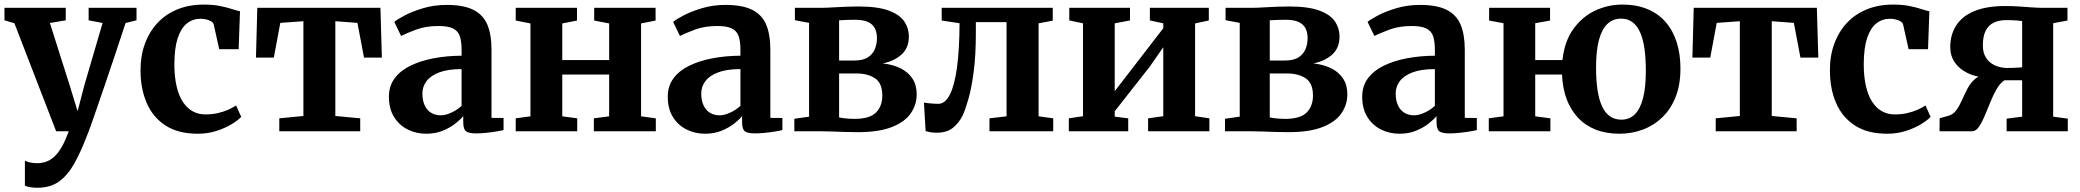

<svg xmlns="http://www.w3.org/2000/svg" viewBox="-20 -588 9318 860"><path d="M147.5 253Q129.5 253 115 250.5Q100.5 248 91.5 243.5V131.5Q98 136 113.5 139.5Q129 143 145.5 143Q170 143 190 135Q210 127 227 110Q244 93 259 65.8Q274 38.5 288 0H231.5L44.5 -484L0 -497V-553H274.5V-497L203.5 -485L292 -206L327.5 -90L358 -206.5L439.5 -485L377 -497V-553H591.5V-497L542.5 -485Q519.5 -415 496.5 -346.2Q473.5 -277.5 452.5 -215.8Q431.5 -154 414.5 -105Q397.5 -56 386.5 -24.8Q375.5 6.5 372 13.5Q343 90.5 313 144Q283 197.5 244 225.2Q205 253 147.5 253Z M866 11Q778 11 721.2 -26Q664.5 -63 637 -127Q609.5 -191 609.5 -272Q609 -337 628.8 -391.2Q648.5 -445.5 685.2 -485Q722 -524.5 774.5 -546Q827 -567.5 892.5 -567.5Q934.5 -567.5 965.2 -561.2Q996 -555 1018 -547.8Q1040 -540.5 1055 -537.5L1049 -367.5H962L937.5 -477.5Q935.5 -486.5 926 -492.2Q916.5 -498 903.5 -501Q890.5 -504 879 -504Q844 -504 817.8 -483.5Q791.5 -463 776.5 -418.8Q761.5 -374.5 761 -301.5Q761 -245 770.8 -202.5Q780.5 -160 799 -131.8Q817.5 -103.5 843 -89.5Q868.5 -75.5 899.5 -75.5Q929.5 -75.5 955 -81.2Q980.5 -87 1001.5 -96.2Q1022.5 -105.5 1037.5 -115.5L1060.5 -64.5Q1046.5 -49.5 1018 -32Q989.5 -14.5 950.5 -1.8Q911.5 11 866 11Z M1231 0V-58L1339 -68.5V-493L1235.5 -485.5L1206.5 -330H1126.5L1132.5 -553H1684L1690.5 -330H1610.5L1581 -485.5L1482 -493V-68.5L1593.5 -58V0Z M1889 11Q1844 11 1806 -8Q1768 -27 1745 -64Q1722 -101 1722 -155Q1722 -202.5 1747.5 -237Q1773 -271.5 1818 -293.5Q1863 -315.5 1921.8 -326.8Q1980.5 -338 2047.5 -338.5V-365.5Q2047.5 -403.5 2039.2 -426.8Q2031 -450 2008.5 -460.8Q1986 -471.5 1944 -471.5Q1886.5 -471.5 1843.5 -455.2Q1800.5 -439 1776.5 -427L1746 -490Q1758 -500.5 1792 -518.5Q1826 -536.5 1875 -551.2Q1924 -566 1981 -566Q2056.5 -566 2100.2 -544Q2144 -522 2162.8 -477.8Q2181.5 -433.5 2181.5 -365V-60L2235.5 -59.5V-5.5Q2224 -2.5 2202.8 1Q2181.5 4.5 2157.2 7Q2133 9.5 2113 9.5Q2079 9.5 2067 -0.2Q2055 -10 2055 -41V-68Q2043 -53 2019.5 -34.5Q1996 -16 1963.2 -2.5Q1930.5 11 1889 11ZM1954.5 -71.5Q1976 -71.5 2002.2 -83.8Q2028.5 -96 2047.5 -114V-278.5Q1985.5 -278.5 1946.8 -263.5Q1908 -248.5 1890 -224Q1872 -199.5 1872 -169.5Q1872 -137.5 1882.5 -115.5Q1893 -93.5 1911.5 -82.5Q1930 -71.5 1954.5 -71.5Z M2290 0V-58L2356 -67V-483L2290 -496V-553H2564.5V-496L2498.5 -483V-319H2708.5V-483L2641.5 -496V-553H2916.5V-496L2851.5 -483V-67L2917.5 -58V0H2640V-58L2708.5 -67V-254H2498.5V-67L2565.5 -58V0Z M3138 11Q3093 11 3055 -8Q3017 -27 2994 -64Q2971 -101 2971 -155Q2971 -202.5 2996.5 -237Q3022 -271.5 3067 -293.5Q3112 -315.5 3170.8 -326.8Q3229.5 -338 3296.5 -338.5V-365.5Q3296.5 -403.5 3288.2 -426.8Q3280 -450 3257.5 -460.8Q3235 -471.5 3193 -471.5Q3135.5 -471.5 3092.5 -455.2Q3049.5 -439 3025.5 -427L2995 -490Q3007 -500.5 3041 -518.5Q3075 -536.5 3124 -551.2Q3173 -566 3230 -566Q3305.5 -566 3349.2 -544Q3393 -522 3411.8 -477.8Q3430.5 -433.5 3430.5 -365V-60L3484.5 -59.5V-5.5Q3473 -2.5 3451.8 1Q3430.5 4.5 3406.2 7Q3382 9.5 3362 9.5Q3328 9.5 3316 -0.2Q3304 -10 3304 -41V-68Q3292 -53 3268.5 -34.5Q3245 -16 3212.2 -2.5Q3179.5 11 3138 11ZM3203.5 -71.5Q3225 -71.5 3251.2 -83.8Q3277.5 -96 3296.5 -114V-278.5Q3234.5 -278.5 3195.8 -263.5Q3157 -248.5 3139 -224Q3121 -199.5 3121 -169.5Q3121 -137.5 3131.5 -115.5Q3142 -93.5 3160.5 -82.5Q3179 -71.5 3203.5 -71.5Z M3820.5 4Q3794.5 4 3764 3Q3733.5 2 3705.2 1Q3677 0 3656.5 0H3538V-56L3604 -65.5V-485.5L3540.5 -497.5V-553H3662Q3680 -553 3708.5 -554.8Q3737 -556.5 3768.2 -557.8Q3799.5 -559 3824.5 -559Q3912 -559 3961.2 -540.5Q4010.5 -522 4030.8 -491.5Q4051 -461 4051 -425Q4051 -373.5 4018.5 -344Q3986 -314.5 3934 -304Q3979.5 -299 4013.8 -282Q4048 -265 4067 -236Q4086 -207 4086 -165.5Q4086 -120 4060.2 -81.5Q4034.5 -43 3976.2 -19.5Q3918 4 3820.5 4ZM3806.5 -55.5Q3876 -55.5 3904 -84.2Q3932 -113 3932 -159.5Q3932 -215.5 3899.5 -237.2Q3867 -259 3815 -259H3738.5V-62Q3745 -60.5 3755.8 -59Q3766.5 -57.5 3779.8 -56.5Q3793 -55.5 3806.5 -55.5ZM3738.5 -317H3808Q3845.5 -317 3867.2 -331Q3889 -345 3898.5 -367.8Q3908 -390.5 3908 -417.5Q3908 -442 3899 -460.5Q3890 -479 3868.5 -489.2Q3847 -499.5 3808.5 -499.5Q3790 -499.5 3772.2 -498.8Q3754.5 -498 3738.5 -497Z M4174.5 6.5Q4159.5 6.5 4147 4.2Q4134.5 2 4126 -1L4118.5 -128.5Q4129 -126.5 4148 -124.8Q4167 -123 4183 -123Q4213.5 -123 4234.5 -164Q4255.5 -205 4266.5 -285.5Q4277.5 -366 4278 -484L4198 -496V-553H4695.5V-495.5L4632 -483.5V-67L4697.5 -58V0H4412V-58L4488.5 -67V-489H4351V-441Q4351 -341 4341.5 -268Q4332 -195 4318.2 -146.5Q4304.5 -98 4292 -71Q4275.5 -37.5 4248.2 -15.5Q4221 6.5 4174.5 6.5Z M4767.5 0V-58L4831 -67.5V-483.5L4769.5 -496.5V-553H5041.5V-496.5L4973 -483.5V-179.5L5032.5 -256.5L5190.5 -461.5V-483.5L5130.5 -496.5V-553H5394.5V-496.5L5333 -483V-67.5L5397 -58V0H5122.5V-58L5190.5 -67.5V-376.5L5130 -289.5L4973 -89.5V-65.5L5033.5 -58V0Z M5749.5 4Q5723.5 4 5693 3Q5662.5 2 5634.2 1Q5606 0 5585.5 0H5467V-56L5533 -65.5V-485.5L5469.5 -497.5V-553H5591Q5609 -553 5637.5 -554.8Q5666 -556.5 5697.2 -557.8Q5728.5 -559 5753.5 -559Q5841 -559 5890.2 -540.5Q5939.5 -522 5959.8 -491.5Q5980 -461 5980 -425Q5980 -373.5 5947.5 -344Q5915 -314.5 5863 -304Q5908.5 -299 5942.8 -282Q5977 -265 5996 -236Q6015 -207 6015 -165.5Q6015 -120 5989.2 -81.5Q5963.5 -43 5905.2 -19.5Q5847 4 5749.5 4ZM5735.5 -55.5Q5805 -55.5 5833 -84.2Q5861 -113 5861 -159.5Q5861 -215.5 5828.5 -237.2Q5796 -259 5744 -259H5667.5V-62Q5674 -60.5 5684.8 -59Q5695.5 -57.5 5708.8 -56.5Q5722 -55.5 5735.5 -55.5ZM5667.5 -317H5737Q5774.5 -317 5796.2 -331Q5818 -345 5827.5 -367.8Q5837 -390.5 5837 -417.5Q5837 -442 5828 -460.5Q5819 -479 5797.5 -489.2Q5776 -499.5 5737.5 -499.5Q5719 -499.5 5701.2 -498.8Q5683.5 -498 5667.5 -497Z M6248.5 11Q6203.5 11 6165.5 -8Q6127.5 -27 6104.5 -64Q6081.5 -101 6081.5 -155Q6081.5 -202.5 6107 -237Q6132.5 -271.5 6177.5 -293.5Q6222.5 -315.5 6281.2 -326.8Q6340 -338 6407 -338.5V-365.5Q6407 -403.5 6398.8 -426.8Q6390.5 -450 6368 -460.8Q6345.5 -471.5 6303.5 -471.5Q6246 -471.5 6203 -455.2Q6160 -439 6136 -427L6105.5 -490Q6117.5 -500.5 6151.5 -518.5Q6185.5 -536.5 6234.5 -551.2Q6283.5 -566 6340.5 -566Q6416 -566 6459.8 -544Q6503.5 -522 6522.2 -477.8Q6541 -433.5 6541 -365V-60L6595 -59.5V-5.5Q6583.5 -2.5 6562.2 1Q6541 4.5 6516.8 7Q6492.5 9.5 6472.5 9.5Q6438.5 9.5 6426.5 -0.2Q6414.5 -10 6414.5 -41V-68Q6402.5 -53 6379 -34.5Q6355.5 -16 6322.8 -2.5Q6290 11 6248.5 11ZM6314 -71.5Q6335.5 -71.5 6361.8 -83.8Q6388 -96 6407 -114V-278.5Q6345 -278.5 6306.2 -263.5Q6267.5 -248.5 6249.5 -224Q6231.5 -199.5 6231.5 -169.5Q6231.5 -137.5 6242 -115.5Q6252.5 -93.5 6271 -82.5Q6289.5 -71.5 6314 -71.5Z M7234 11Q7174 11 7127.2 -7.5Q7080.5 -26 7048 -60.8Q7015.5 -95.5 6997.2 -144.2Q6979 -193 6976.5 -254H6856.5V-67L6924.5 -58V0H6648.5V-58L6714.5 -67V-484L6650 -496V-553H6923V-496L6856.5 -484V-319H6978.5Q6987.5 -402 7026.5 -457Q7065.5 -512 7123.5 -539.8Q7181.5 -567.5 7247 -567.5Q7310 -567.5 7358.5 -547.5Q7407 -527.5 7440 -490Q7473 -452.5 7490 -399.5Q7507 -346.5 7507 -281.5Q7507 -207 7484.8 -152Q7462.5 -97 7424 -60.8Q7385.5 -24.5 7336.5 -6.8Q7287.5 11 7234 11ZM7242.5 -52Q7278 -52 7302.2 -75.5Q7326.5 -99 7339.2 -147.5Q7352 -196 7352 -271Q7352 -325.5 7346 -368.8Q7340 -412 7326.8 -442.2Q7313.5 -472.5 7292.5 -488.5Q7271.5 -504.5 7240.5 -504.5Q7205 -504.5 7180 -481Q7155 -457.5 7142 -409.2Q7129 -361 7129 -285.5Q7129 -230.5 7135.2 -187.2Q7141.5 -144 7155 -113.8Q7168.5 -83.5 7190.2 -67.8Q7212 -52 7242.5 -52Z M7665 0V-58L7773 -68.5V-493L7669.5 -485.5L7640.5 -330H7560.5L7566.5 -553H8118L8124.5 -330H8044.5L8015 -485.5L7916 -493V-68.5L8027.5 -58V0Z M8433 11Q8345 11 8288.2 -26Q8231.5 -63 8204 -127Q8176.5 -191 8176.5 -272Q8176 -337 8195.8 -391.2Q8215.5 -445.5 8252.2 -485Q8289 -524.5 8341.5 -546Q8394 -567.5 8459.5 -567.5Q8501.5 -567.5 8532.2 -561.2Q8563 -555 8585 -547.8Q8607 -540.5 8622 -537.5L8616 -367.5H8529L8504.5 -477.5Q8502.5 -486.5 8493 -492.2Q8483.5 -498 8470.5 -501Q8457.5 -504 8446 -504Q8411 -504 8384.8 -483.5Q8358.5 -463 8343.5 -418.8Q8328.5 -374.5 8328 -301.5Q8328 -245 8337.8 -202.5Q8347.5 -160 8366 -131.8Q8384.5 -103.5 8410 -89.5Q8435.5 -75.5 8466.5 -75.5Q8496.5 -75.5 8522 -81.2Q8547.5 -87 8568.5 -96.2Q8589.5 -105.5 8604.5 -115.5L8627.5 -64.5Q8613.5 -49.5 8585 -32Q8556.5 -14.5 8517.5 -1.8Q8478.5 11 8433 11Z M8667.5 0 8668 -58.5 8706 -69Q8729 -75 8743 -94.8Q8757 -114.5 8768.2 -140.2Q8779.5 -166 8792.8 -191.2Q8806 -216.5 8826.2 -234Q8846.5 -251.5 8879 -254.5L8879.5 -240Q8830.5 -242.5 8793.5 -260.5Q8756.5 -278.5 8736 -308.2Q8715.5 -338 8715.5 -376.5Q8715.5 -432 8742 -473.8Q8768.5 -515.5 8823.2 -538.2Q8878 -561 8961.5 -561Q8993 -561 9023.2 -559Q9053.5 -557 9080.5 -555Q9107.5 -553 9127 -553H9240.5V-496L9176.5 -484V-65.5L9242 -56.5V0H8968V-56.5L9037.5 -65.5V-228.5H8958.5Q8939.5 -216.5 8924.2 -190.5Q8909 -164.5 8896 -132.8Q8883 -101 8870.8 -71.2Q8858.5 -41.5 8845 -21.5Q8831.5 -1.5 8815.5 0ZM8972 -283.5Q8982.5 -283.5 8994.8 -284Q9007 -284.5 9018.5 -285.2Q9030 -286 9037.5 -286.5V-493.5Q9029.5 -495 9017.5 -496Q9005.5 -497 8992 -497.5Q8978.5 -498 8966.5 -498Q8935 -498 8911.2 -487Q8887.5 -476 8874.5 -451Q8861.5 -426 8861.5 -384.5Q8861.5 -350.5 8876.5 -328Q8891.5 -305.5 8917 -294.5Q8942.5 -283.5 8972 -283.5Z"/></svg>

Font: Merriweather 24pt
Style: Bold
Weight: 700
Designer: Eben Sorkin
Foundry: Eben Sorkin
Version: Version 2.100